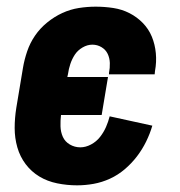

<svg xmlns="http://www.w3.org/2000/svg" viewBox="-20 -548 540 576"><path d="M211 8Q181 8 151.5 2Q122 -4 98 -18.5Q74 -33 57 -55.5Q40 -78 32 -106Q24 -134 24 -164Q24 -194 29 -225L49 -345Q53 -369 61.5 -394Q70 -419 85 -441Q100 -463 121.5 -480.5Q143 -498 167 -509Q191 -520 216.5 -524Q242 -528 267 -528Q294 -528 320 -524Q346 -520 368.5 -508.5Q391 -497 408.5 -479Q426 -461 435.5 -438Q445 -415 447.5 -388.5Q450 -362 445 -335L444 -325H307V-329Q310 -344 309.5 -359Q309 -374 303 -386.5Q297 -399 284.5 -406.5Q272 -414 257 -414Q242 -414 227.5 -405.5Q213 -397 204.5 -384Q196 -371 191 -356Q186 -341 184 -326L182 -317H304L285 -203H163Q161 -186 161.5 -169Q162 -152 168.5 -137.5Q175 -123 189.5 -114.5Q204 -106 221 -106Q237 -106 253 -114.5Q269 -123 280 -137Q291 -151 298 -167Q305 -183 309 -199L437 -171Q430 -147 418.5 -123.5Q407 -100 391 -79Q375 -58 354.5 -40.5Q334 -23 310 -12Q286 -1 261 3.5Q236 8 211 8Z"/></svg>

Font: Iosevka Heavy
Style: Italic
Weight: 900
Italic angle: -9°
Monospace: yes
Designer: Belleve Invis
Foundry: Belleve Invis
Version: Version 32.5.0; ttfautohint (v1.8.4)